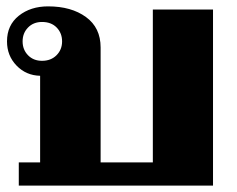

<svg xmlns="http://www.w3.org/2000/svg" viewBox="-20 -583 744 603"><path d="M39 -73H106V-345Q62 -346 32 -377Q2 -408 2 -453Q2 -504 39 -533.5Q76 -563 131 -563Q204 -563 250 -529.5Q296 -496 296 -434V-73H460V-553H649V0H39ZM175 -453Q175 -479 158 -496.5Q141 -514 112 -514Q85 -514 68 -496.5Q51 -479 51 -453Q51 -427 68 -409.5Q85 -392 112 -392Q140 -392 157.5 -409.5Q175 -427 175 -453Z"/></svg>

Font: Taviraj ExtraBold
Style: Regular
Weight: 800
Designer: Katatrad Team
Foundry: CadsonDemak
Version: Version 1.001